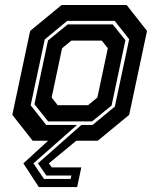

<svg xmlns="http://www.w3.org/2000/svg" viewBox="-20 -560 605 764"><path d="M484 -540 565 -437 494 -103 369 0H283.5L174.5 90L186 106H303.5L287 184.5H134.5L73 90L171.5 0H110L29 -103L100 -437L225 -540ZM163.5 -63H286.5L113 90L155 152H261L264 138.5H164.5L131 90L304 -63H348.5L437 -136L494 -404L436.5 -477H247.5L158 -403L102 -141ZM171.5 -77 117 -145 171 -399 249.5 -463H428.5L479 -400L424 -140L346.5 -77ZM209.5 -141.5H330.5L367.5 -172L409 -368L385 -398.5H264L227 -368L185.5 -172Z"/></svg>

Font: Tourney Condensed Regular
Style: Bold Italic
Weight: 700
Width: 3
Italic angle: -12°
Designer: Tyler Finck
Foundry: Etcetera Type Co
Version: Version 1.010; ttfautohint (v1.8.3)